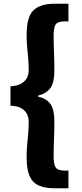

<svg xmlns="http://www.w3.org/2000/svg" viewBox="-20 -830 440 1024"><path d="M270 174Q219 174 186 159Q153 144 137.5 108Q122 72 122 10Q122 -31 125 -60.5Q128 -90 130.5 -118Q133 -146 133 -182Q133 -203 124 -221.5Q115 -240 94 -252.5Q73 -265 36 -266V-370Q73 -372 94 -384.5Q115 -397 124 -415.5Q133 -434 133 -454Q133 -490 130.5 -518Q128 -546 125 -575.5Q122 -605 122 -645Q122 -739 158 -774.5Q194 -810 270 -810H345V-716H325Q290 -716 278 -701Q266 -686 266 -639Q266 -594 268 -550.5Q270 -507 270 -455Q270 -389 248.5 -360Q227 -331 183 -320V-315Q227 -305 248.5 -276Q270 -247 270 -180Q270 -130 268 -86.5Q266 -43 266 3Q266 49 278 64.5Q290 80 325 80H345V174Z"/></svg>

Font: Noto Sans KR Thin Black
Style: Regular
Weight: 900
Version: Version 2.004-H2;hotconv 1.0.118;makeotfexe 2.5.65603